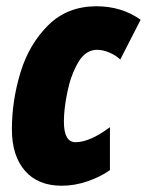

<svg xmlns="http://www.w3.org/2000/svg" viewBox="-20 -583 469 613"><path d="M18 -170Q18 -262 45.5 -352Q73 -442 134 -502.5Q195 -563 288 -563Q368 -563 429 -520L364 -393Q349 -407 328.5 -415.5Q308 -424 290 -424Q253 -424 229.5 -383.5Q206 -343 195 -289Q184 -235 184 -195Q184 -129 221 -129Q267 -129 331 -177V-40Q302 -19 260.5 -4.5Q219 10 177 10Q101 10 59.5 -38Q18 -86 18 -170Z"/></svg>

Font: Noto Sans UI CondBlack
Style: Italic
Weight: 900
Width: 3
Italic angle: -12°
Designer: Monotype Design Team
Foundry: Monotype Imaging Inc.
Version: Version 1.001